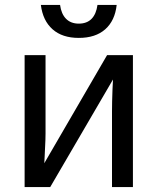

<svg xmlns="http://www.w3.org/2000/svg" viewBox="-20 -760 640 780"><path d="M80 0V-536H165V-218Q165 -206 164.5 -191Q164 -176 163 -159Q162 -142 161.5 -126.5Q161 -111 160 -97L415 -536H520V0H435V-307Q435 -325 435.5 -348.5Q436 -372 437 -396Q438 -420 439 -437L184 0ZM300 -606Q233 -606 193.5 -641Q154 -676 146 -740H224Q229 -703 248.5 -683.5Q268 -664 300 -664Q333 -664 352 -683.5Q371 -703 376 -740H454Q447 -676 407.5 -641Q368 -606 300 -606Z"/></svg>

Font: Noto Sans Mono
Style: Regular
Weight: 400
Designer: Monotype Design Team
Foundry: Monotype Imaging Inc.
Version: Version 2.014